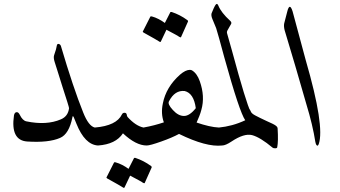

<svg xmlns="http://www.w3.org/2000/svg" viewBox="-20 -729 1705 962"><path d="M455 -90Q472 -85 480 -64Q489 -40 486 -20Q484 0 471 0Q405 -4 363 -109Q356 -126 352.5 -134.5Q349 -143 349 -143Q344 -151 343 -142Q326 -57 281 -38Q224 -13 116 -20Q32 -26 50 -151Q53 -166 63 -167Q72 -168 79 -154Q93 -125 112 -121Q213 -100 285 -131Q321 -146 326 -187Q326 -193 293 -294Q277 -344 267.5 -375.5Q258 -407 254 -418Q247 -440 251 -452Q257 -469 260.5 -481.5Q264 -494 265 -502Q267 -510 274 -509Q282 -507 285 -499Q316 -394 344 -310.5Q372 -227 397 -165Q424 -97 455 -90Z M699 -90Q718 -85 720 -79Q723 -71 724 -55Q727 0 715 0Q661 0 596 -61Q560 -6 471 0Q461 0 455 -15L440 -57Q436 -66 440 -78Q444 -88 455 -90Q564 -99 591 -156Q595 -164 604 -164Q613 -164 615 -155Q616 -147 619 -143Q660 -98 699 -90ZM651 64Q652 61 658 62Q679 69 698.5 79Q718 89 737 103Q742 107 739 112L705 188Q703 191 695 186Q692 183 676 174.5Q660 166 632 151L604 210Q602 215 594 209Q590 206 570.5 195Q551 184 517 165Q512 162 514 159L551 86Q552 83 558 84Q576 89 592.5 97.5Q609 106 624 117Z M931 -379Q934 -379 936 -378.5Q938 -378 941 -377Q967 -362 981 -322Q1008 -246 989 -179Q985 -163 978.5 -147Q972 -131 965 -115Q997 -104 1025.5 -97.5Q1054 -91 1077 -90Q1088 -90 1094 -65Q1111 -2 1093 0Q1014 9 877 -58Q842 -39 788 -20Q732 0 715 0Q703 0 693 -22Q688 -33 686.5 -44Q685 -55 685 -66Q686 -89 699 -90Q727 -95 752 -101.5Q777 -108 801 -116Q785 -160 796 -211Q804 -252 825.5 -288Q847 -324 882 -355Q910 -379 931 -379ZM905 -273Q856 -278 827 -222Q818 -208 846 -178Q873 -148 902 -148Q930 -148 961 -187Q951 -262 905 -273ZM833 -667Q834 -670 840 -669Q861 -662 880.5 -652Q900 -642 919 -628Q924 -624 921 -619L887 -543Q885 -540 877 -545Q874 -548 858 -556.5Q842 -565 814 -580L786 -521Q784 -516 776 -522Q772 -525 752.5 -536Q733 -547 699 -566Q694 -569 696 -572L733 -645Q734 -648 740 -647Q758 -642 774.5 -633.5Q791 -625 806 -614Z M1200 -192Q1225 -198 1236 -172Q1239 -161 1258 -151Q1268 -146 1282.5 -138.5Q1297 -131 1315 -123Q1352 -107 1361 -100Q1371 -93 1371 -85Q1375 -21 1369 9Q1368 14 1359 14Q1349 14 1346 11Q1284 -41 1243 -52Q1203 -62 1140 -20Q1110 0 1093 0Q1083 0 1077 -13Q1040 -87 1077 -90Q1109 -93 1142.5 -102Q1176 -111 1210 -127Q1183 -188 1200 -192Z M1142 -476Q1178 -343 1201.5 -266Q1225 -189 1236 -169Q1258 -131 1241 -117Q1225 -103 1209 -126Q1180 -167 1104 -441Q1073 -557 1063 -588L1044 -634Q1037 -651 1040 -662Q1053 -694 1057 -700Q1067 -718 1074 -701Q1088 -666 1133 -625Q1142 -617 1138 -609Q1132 -599 1128 -591.5Q1124 -584 1121 -579Q1115 -570 1118 -561Q1122 -549 1142 -476Z M1419 -670Q1431 -719 1446 -672L1512 -427Q1608 -96 1577 -7Q1572 5 1567 -1Q1562 -6 1560 -18Q1547 -102 1515 -207Q1514 -211 1460 -397L1406 -578Q1401 -598 1404 -612Z"/></svg>

Font: Amiri
Style: Italic
Weight: 400
Italic angle: 10°
Designer: Khaled Hosny
Version: Version 0.113